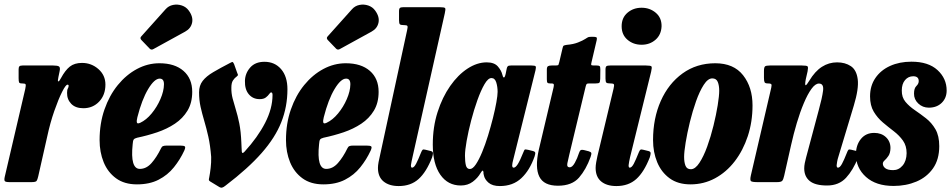

<svg xmlns="http://www.w3.org/2000/svg" viewBox="-34 -812 4241 856"><path d="M66.5 -520H203Q221.5 -520 228.5 -516Q235.5 -512 232 -495.5L226.5 -469Q222 -449.5 226 -449Q230 -448.5 238 -464Q256.5 -498.5 277.2 -515Q298 -531.5 331.5 -531.5Q373.5 -531.5 404.8 -504Q436 -476.5 436 -435Q436 -388.5 408 -359Q380 -329.5 337.5 -329.5Q302.5 -329.5 283.5 -349.2Q264.5 -369 265 -398Q265 -411.5 268.5 -417.5Q272 -423.5 272 -429.5Q272 -434.5 267 -434.5Q259 -434.5 242.8 -402.2Q226.5 -370 208 -317Q189.5 -264 176 -201L136.5 -26Q133 -10.5 129 -5.2Q125 0 106 0H9.5Q-9 0 -12.5 -4.5Q-16 -9 -13 -23L78.5 -415Q82 -431.5 80.2 -435.8Q78.5 -440 66 -440H64Q53.5 -440 51.2 -444.5Q49 -449 49 -463.5V-503Q49 -512.5 52.5 -516.2Q56 -520 66.5 -520Z M410 -187.5Q410 -261.5 431.8 -324Q453.5 -386.5 491.2 -432.8Q529 -479 576.8 -504.5Q624.5 -530 676.5 -530Q745 -530 784 -496Q823 -462 823 -402.5Q823 -353.5 802 -318.8Q781 -284 745.8 -260.5Q710.5 -237 666.8 -222.2Q623 -207.5 577.5 -198Q565.5 -195 562 -189.8Q558.5 -184.5 557.5 -169Q546 -59 589.5 -59Q618.5 -59 641.5 -85Q664.5 -111 683.5 -150Q687 -158 692.5 -160.5Q698 -163 711 -163H768.5Q786.5 -163 790.2 -159Q794 -155 787.5 -140.5Q769 -100.5 741.2 -66Q713.5 -31.5 673.2 -10.8Q633 10 576.5 10Q520.5 10 483.5 -17Q446.5 -44 428.2 -88.8Q410 -133.5 410 -187.5ZM591 -264.5Q618 -277 642 -306Q666 -335 681.2 -370.2Q696.5 -405.5 697 -435.5Q697.5 -461.5 678 -461.5Q654.5 -461.5 626.5 -414.8Q598.5 -368 578.5 -289.5Q574.5 -274 576.2 -266.2Q578 -258.5 591 -264.5ZM807.5 -765Q828 -737 822.5 -711Q817 -685 791.5 -671L650.5 -593.5Q640.5 -587.5 633 -595.5L596.5 -633.5Q588 -642.5 596.5 -650.5L704 -770.5Q717.5 -786 737.5 -790Q757.5 -794 776.8 -787.5Q796 -781 807.5 -765Z M1123.5 -370Q1093.5 -370 1075.2 -391.8Q1057 -413.5 1058 -451.5Q1059 -485.5 1081.5 -511Q1104 -536.5 1145 -536.5Q1191 -536.5 1219.2 -503.8Q1247.5 -471 1247.5 -414Q1247.5 -336.5 1220.2 -267.5Q1193 -198.5 1132.5 -129.8Q1072 -61 971.5 15.5Q962.5 23 956 24.5Q949.5 26 940 19.5L903 -3Q897.5 -6.5 897.2 -9.8Q897 -13 899 -22Q902.5 -40 905.2 -63.5Q908 -87 907.5 -112.5Q903.5 -164 894.8 -202.8Q886 -241.5 876.5 -273.5Q867 -305.5 860.2 -335.8Q853.5 -366 853.5 -400.5Q853.5 -430.5 869.5 -451.2Q885.5 -472 916.5 -490.2Q947.5 -508.5 992 -531.5Q1000.5 -536 1002.8 -535.8Q1005 -535.5 1009.5 -526.5L1022.5 -490Q1026 -482 1026.8 -478.8Q1027.5 -475.5 1021.5 -471Q1012 -464.5 1004.8 -453.5Q997.5 -442.5 997.5 -421.5Q997 -396.5 1003 -373.5Q1009 -350.5 1017.2 -324Q1025.5 -297.5 1032.8 -262Q1040 -226.5 1042 -176.5Q1042.5 -165.5 1043 -154.2Q1043.5 -143 1044 -136Q1045.5 -124 1056.5 -136Q1115 -200 1148 -264.2Q1181 -328.5 1181 -388.5Q1181 -400 1175 -400Q1171 -400 1166 -392.5Q1161 -385 1151.2 -377.5Q1141.5 -370 1123.5 -370Z M1241 -187.5Q1241 -261.5 1262.8 -324Q1284.5 -386.5 1322.2 -432.8Q1360 -479 1407.8 -504.5Q1455.5 -530 1507.5 -530Q1576 -530 1615 -496Q1654 -462 1654 -402.5Q1654 -353.5 1633 -318.8Q1612 -284 1576.8 -260.5Q1541.5 -237 1497.8 -222.2Q1454 -207.5 1408.5 -198Q1396.5 -195 1393 -189.8Q1389.5 -184.5 1388.5 -169Q1377 -59 1420.5 -59Q1449.5 -59 1472.5 -85Q1495.5 -111 1514.5 -150Q1518 -158 1523.5 -160.5Q1529 -163 1542 -163H1599.5Q1617.5 -163 1621.2 -159Q1625 -155 1618.5 -140.5Q1600 -100.5 1572.2 -66Q1544.5 -31.5 1504.2 -10.8Q1464 10 1407.5 10Q1351.5 10 1314.5 -17Q1277.5 -44 1259.2 -88.8Q1241 -133.5 1241 -187.5ZM1422 -264.5Q1449 -277 1473 -306Q1497 -335 1512.2 -370.2Q1527.5 -405.5 1528 -435.5Q1528.5 -461.5 1509 -461.5Q1485.5 -461.5 1457.5 -414.8Q1429.5 -368 1409.5 -289.5Q1405.5 -274 1407.2 -266.2Q1409 -258.5 1422 -264.5ZM1638.5 -765Q1659 -737 1653.5 -711Q1648 -685 1622.5 -671L1481.5 -593.5Q1471.5 -587.5 1464 -595.5L1427.5 -633.5Q1419 -642.5 1427.5 -650.5L1535 -770.5Q1548.5 -786 1568.5 -790Q1588.5 -794 1607.8 -787.5Q1627 -781 1638.5 -765Z M1949 -752.5 1805 -111Q1803.5 -105 1800.8 -91.8Q1798 -78.5 1798 -75Q1798 -64.5 1803 -64.5Q1812 -64.5 1821.2 -82.2Q1830.5 -100 1843 -131.5Q1847 -141.5 1850.2 -144.2Q1853.5 -147 1862.5 -144.5L1887 -138.5Q1896.5 -136 1896.2 -128.8Q1896 -121.5 1892.5 -110.5Q1867 -45 1832.2 -13.8Q1797.5 17.5 1743.5 17.5Q1701 17.5 1676 -3Q1651 -23.5 1651 -63.5Q1651 -74 1653.8 -89.5Q1656.5 -105 1659.5 -116L1781 -677Q1784.5 -691.5 1782.5 -695.8Q1780.5 -700 1769 -700H1767Q1752.5 -700 1748.8 -703.8Q1745 -707.5 1745 -722V-761.5Q1745 -774 1749.5 -777Q1754 -780 1766 -780H1925.5Q1947.5 -780 1950.5 -775.8Q1953.5 -771.5 1949 -752.5Z M2349.5 -115Q2328 -53 2290.5 -17.8Q2253 17.5 2194.5 17.5Q2161.5 17.5 2144 2.5Q2126.5 -12.5 2123 -31.5Q2121.5 -36 2121.5 -38.8Q2121.5 -41.5 2121.5 -45Q2120 -52.5 2117.2 -51.2Q2114.5 -50 2108.5 -40.5Q2096 -18.5 2073.8 -1.8Q2051.5 15 2020.5 15Q1962.5 15 1929 -33.2Q1895.5 -81.5 1895.5 -167.5Q1895.5 -245.5 1916.8 -312Q1938 -378.5 1973 -428.5Q2008 -478.5 2050.5 -506.2Q2093 -534 2136 -534Q2170 -534 2185.8 -515.5Q2201.5 -497 2205.5 -479.5Q2208 -467.5 2212.2 -466.5Q2216.5 -465.5 2220.5 -483L2225 -505.5Q2226.5 -513.5 2230 -516.8Q2233.5 -520 2244 -520H2335.5Q2352 -520 2354.2 -516Q2356.5 -512 2353.5 -499L2253.5 -97.5Q2252 -93 2250.8 -85.8Q2249.5 -78.5 2249.5 -75Q2249.5 -64.5 2256 -64.5Q2264.5 -64.5 2274.5 -80.2Q2284.5 -96 2299.5 -133.5Q2303 -142.5 2305.2 -144.8Q2307.5 -147 2320.5 -144L2343 -138.5Q2350.5 -136.5 2352 -132Q2353.5 -127.5 2349.5 -115ZM2184.5 -402.5Q2184.5 -425 2178.5 -444.5Q2172.5 -464 2157 -464Q2142 -464 2126 -436.5Q2110 -409 2094.5 -365.8Q2079 -322.5 2066.5 -274.5Q2054 -226.5 2046.5 -184.2Q2039 -142 2039 -117.5Q2039 -92 2043 -75.2Q2047 -58.5 2061 -58.5Q2073.5 -58.5 2087.5 -79.2Q2101.5 -100 2115.5 -133.8Q2129.5 -167.5 2141.8 -207.5Q2154 -247.5 2163.8 -286.2Q2173.5 -325 2179 -356Q2184.5 -387 2184.5 -402.5Z M2425.5 -520H2443Q2454.5 -520 2455.8 -523.2Q2457 -526.5 2459.5 -535.5L2474 -597Q2476 -606.5 2479.2 -608.5Q2482.5 -610.5 2492.5 -612Q2522.5 -614.5 2543.2 -622.8Q2564 -631 2575.5 -638.5Q2586 -645.5 2590 -646.8Q2594 -648 2608.5 -648Q2621 -648 2624.8 -645.8Q2628.5 -643.5 2626.5 -634L2603.5 -536Q2601 -526 2601.8 -523Q2602.5 -520 2613.5 -520H2625.5Q2635.5 -520 2639 -517.5Q2642.5 -515 2642.5 -503.5L2642 -460.5Q2641.5 -446.5 2638 -443.2Q2634.5 -440 2621.5 -440H2592.5Q2583.5 -440 2581.2 -437Q2579 -434 2577 -426L2504 -122Q2499 -102.5 2495.5 -84.2Q2492 -66 2506 -66Q2517.5 -66 2528.8 -86.2Q2540 -106.5 2547 -129Q2550 -138 2553.8 -141.8Q2557.5 -145.5 2569.5 -143L2591 -137.5Q2601 -134.5 2602.2 -129.8Q2603.5 -125 2599 -112Q2579 -56.5 2547.5 -20.2Q2516 16 2453.5 16Q2390.5 16 2370.5 -24.5Q2350.5 -65 2368 -143.5L2434 -422.5Q2436 -431.5 2435 -435.8Q2434 -440 2423.5 -440H2418.5Q2409.5 -440 2406.8 -443.2Q2404 -446.5 2404 -458.5V-501.5Q2404 -513.5 2409 -516.8Q2414 -520 2425.5 -520Z M2737.5 -695Q2737.5 -733 2763.5 -755.2Q2789.5 -777.5 2826.5 -777.5Q2863 -777.5 2889.5 -755.2Q2916 -733 2915.5 -695Q2914 -657 2888.5 -634.8Q2863 -612.5 2826.5 -612.5Q2789.5 -612.5 2763.5 -634.8Q2737.5 -657 2737.5 -695ZM2869 -492.5 2775 -111Q2773.5 -105 2771 -91.8Q2768.5 -78.5 2768.5 -75Q2768.5 -64.5 2773.5 -64.5Q2782.5 -64.5 2791.8 -82.2Q2801 -100 2813.5 -131.5Q2817.5 -141.5 2820.8 -144.2Q2824 -147 2833 -144.5L2857.5 -138.5Q2867 -136 2866.8 -128.8Q2866.5 -121.5 2863 -110.5Q2837.5 -45 2802.8 -13.8Q2768 17.5 2714 17.5Q2671 17.5 2646.2 -3Q2621.5 -23.5 2621.5 -63.5Q2621.5 -74 2624.2 -89.5Q2627 -105 2629.5 -116L2701.5 -417Q2705 -431.5 2703 -435.8Q2701 -440 2689.5 -440H2687.5Q2673 -440 2669.2 -443.8Q2665.5 -447.5 2665.5 -462V-501.5Q2665.5 -514 2670 -517Q2674.5 -520 2686.5 -520H2846Q2867.5 -520 2870.5 -515.8Q2873.5 -511.5 2869 -492.5Z M2877.5 -187.5Q2877.5 -284.5 2912 -362Q2946.5 -439.5 3009.2 -484.8Q3072 -530 3155 -530Q3237 -530 3279 -476.5Q3321 -423 3321 -342Q3321 -269 3300 -205.2Q3279 -141.5 3241.8 -93Q3204.5 -44.5 3154 -17.2Q3103.5 10 3044.5 10Q2988.5 10 2951.5 -17Q2914.5 -44 2896 -88.8Q2877.5 -133.5 2877.5 -187.5ZM3016 -112.5Q3016 -88.5 3022.2 -73Q3028.5 -57.5 3046 -57.5Q3065.5 -57.5 3084.2 -86Q3103 -114.5 3119 -158.8Q3135 -203 3147 -252Q3159 -301 3165.8 -343Q3172.5 -385 3172.5 -407.5Q3172.5 -431 3166 -446.8Q3159.5 -462.5 3141.5 -462.5Q3122 -462.5 3103.5 -433.8Q3085 -405 3069.2 -360.5Q3053.5 -316 3041.5 -267Q3029.5 -218 3022.8 -176.2Q3016 -134.5 3016 -112.5Z M3398.5 -520H3541.5Q3563 -520 3566.5 -516Q3570 -512 3566.5 -494L3558.5 -459Q3553.5 -432 3557.8 -432Q3562 -432 3574 -452Q3599.5 -494.5 3630.5 -514.2Q3661.5 -534 3698 -534Q3734 -534 3759.2 -517.2Q3784.5 -500.5 3790 -458.8Q3795.5 -417 3772.5 -341L3703 -110.5Q3700.5 -103.5 3698.2 -90.8Q3696 -78 3696 -75Q3696 -64.5 3702 -64.5Q3710.5 -64.5 3719.8 -81.5Q3729 -98.5 3741 -129Q3745.5 -141 3748.5 -144Q3751.5 -147 3761 -144.5L3788 -138Q3797 -135.5 3796.8 -129.8Q3796.5 -124 3791.5 -109Q3769.5 -53.5 3737.8 -19.2Q3706 15 3653.5 15Q3600.5 15 3576 -5Q3551.5 -25 3551.5 -61.5Q3551.5 -72 3554 -85Q3556.5 -98 3559.5 -108.5L3616 -320Q3631.5 -376 3635.5 -407.8Q3639.5 -439.5 3617 -439.5Q3601 -439.5 3583.8 -415.8Q3566.5 -392 3549.8 -352.2Q3533 -312.5 3518.5 -263.8Q3504 -215 3493 -165.5L3462 -28Q3458.5 -12 3453.5 -6Q3448.5 0 3429.5 0H3344Q3318.5 0 3313.8 -4.8Q3309 -9.5 3313.5 -29.5L3404.5 -421Q3407.5 -434 3404.2 -437Q3401 -440 3392.5 -440H3389.5Q3377.5 -440 3374.8 -445.2Q3372 -450.5 3372 -465V-495Q3372 -512 3376.8 -516Q3381.5 -520 3398.5 -520Z M4008 -129Q4008 -162 3991.8 -185Q3975.5 -208 3951 -226.8Q3926.5 -245.5 3902.2 -266Q3878 -286.5 3861.5 -314Q3845 -341.5 3845 -382.5Q3845 -429.5 3868.8 -464.2Q3892.5 -499 3934.2 -518Q3976 -537 4029.5 -537Q4105 -537 4145.8 -499.5Q4186.5 -462 4186.5 -408.5Q4186.5 -375 4164.5 -353.5Q4142.5 -332 4107 -332Q4079.5 -332 4060 -350.5Q4040.5 -369 4041 -395Q4041 -418.5 4051.5 -428.5Q4062 -438.5 4062 -450.5Q4062 -472 4037.5 -472Q4015.5 -472 4001 -455Q3986.5 -438 3986.5 -408.5Q3986 -378 4003 -357.8Q4020 -337.5 4044.8 -320.8Q4069.5 -304 4094.5 -284.5Q4119.5 -265 4136.5 -235.8Q4153.5 -206.5 4153.5 -160.5Q4153.5 -101 4125.8 -61.5Q4098 -22 4051.8 -2.5Q4005.5 17 3950 17Q3871.5 17 3826.8 -23.2Q3782 -63.5 3782 -123.5Q3782 -165 3804 -192.2Q3826 -219.5 3863.5 -219.5Q3895.5 -219.5 3915.8 -200.5Q3936 -181.5 3936 -152Q3935.5 -129.5 3927 -117Q3918.5 -104.5 3910.2 -97.2Q3902 -90 3902 -82.5Q3902 -70.5 3913 -62Q3924 -53.5 3948 -53.5Q3973 -53.5 3990.2 -74Q4007.5 -94.5 4008 -129Z"/></svg>

Font: Besley* Condensed
Style: Bold Italic
Weight: 700
Width: 3
Italic angle: -13°
Designer: Owen Earl
Foundry: indestructible type*
Version: Version 3.000; ttfautohint (v1.8.3)